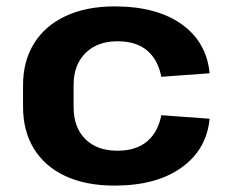

<svg xmlns="http://www.w3.org/2000/svg" viewBox="-20 -570 713 600"><path d="M338 10Q249 10 185 -19.5Q121 -49 86.5 -104.5Q52 -160 52 -237V-303Q52 -379 86.5 -434.5Q121 -490 185.5 -520Q250 -550 338 -550Q470 -550 548 -494Q626 -438 635 -341L484 -330Q474 -383 440 -412Q406 -441 347 -441Q284 -441 247 -404Q210 -367 210 -305V-235Q210 -172 246.5 -135.5Q283 -99 347 -99Q405 -99 439.5 -128Q474 -157 484 -210L635 -199Q626 -103 547.5 -46.5Q469 10 338 10Z"/></svg>

Font: Pathway Extreme
Style: Bold
Weight: 700
Designer: Eduardo Rodriguez Tunni
Foundry: Eduardo Rodriguez Tunni
Version: Version 1.001;gftools[0.9.26]